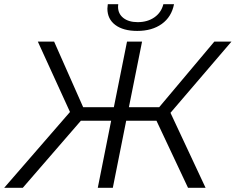

<svg xmlns="http://www.w3.org/2000/svg" viewBox="-50 -899 1128 919"><path d="M766 -359 934 0H850L699 -321H554L490 0H418L482 -321H337L59 0H-30L285 -363L131 -700H209L348 -386H495L558 -700H630L567 -386H712L976 -700H1058ZM464 -858Q464 -865 466 -879H516Q515 -875 515 -867Q515 -833 540.5 -813Q566 -793 609 -793Q656 -793 689 -816Q722 -839 732 -879H783Q771 -818 724.5 -784.5Q678 -751 607 -751Q540 -751 502 -779.5Q464 -808 464 -858Z"/></svg>

Font: Montserrat Alternates
Style: Italic
Weight: 400
Italic angle: -11.3°
Designer: Julieta Ulanovsky
Foundry: Julieta Ulanovsky
Version: Version 7.200